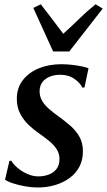

<svg xmlns="http://www.w3.org/2000/svg" viewBox="-20 -842 487 873"><path d="M364 -444H354Q345.5 -464 318.8 -483Q292 -502 254.5 -502Q228 -502 207 -493.8Q186 -485.5 173.5 -469.5Q161 -453.5 160 -430Q159.5 -405 170.8 -385Q182 -365 202 -347.5Q222 -330 246.5 -312.5Q274.5 -292.5 299.8 -270.5Q325 -248.5 341 -220.5Q357 -192.5 357 -153.5Q357 -113.5 340.5 -83Q324 -52.5 295.2 -31.8Q266.5 -11 229.5 -0.2Q192.5 10.5 150.5 10.5Q124 10.5 93.2 5Q62.5 -0.5 37.8 -8.8Q13 -17 3 -25.5L23 -111H31.5Q41.5 -94 61 -77.8Q80.5 -61.5 105 -50.8Q129.5 -40 155 -40Q179 -40 201 -48Q223 -56 236.8 -73.5Q250.5 -91 250.5 -118.5Q250.5 -144 237.5 -164Q224.5 -184 203.2 -201.2Q182 -218.5 157.5 -235.5Q135.5 -250.5 112 -272.2Q88.5 -294 72.5 -323.8Q56.5 -353.5 56.5 -393Q56.5 -441.5 83 -476.5Q109.5 -511.5 155.2 -530.8Q201 -550 258.5 -550Q284 -550 309 -547Q334 -544 353.5 -539.8Q373 -535.5 382.5 -531.5ZM221.5 -608 131.5 -806 165.5 -822.5Q190 -791.5 215.5 -757.5Q241 -723.5 267.5 -688.5Q304.5 -721.5 339 -755.5Q373.5 -789.5 414.5 -822.5L447 -803L295 -608Z"/></svg>

Font: Merriweather 60pt Medium
Style: Italic
Weight: 500
Italic angle: -7.8°
Version: Version 2.101